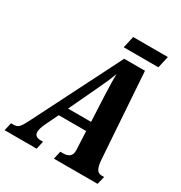

<svg xmlns="http://www.w3.org/2000/svg" viewBox="-231 -989 1061 1127"><g transform="rotate(30 299.5 -425.5)"><path d="M607 -54 594 0H298L310 -54H329Q387 -54 387 -105L386 -127L381 -235H195L152 -146Q135 -109 135 -88Q135 -54 179 -54H193L181 0H-36L-24 -54H-5Q17 -54 30.5 -68.5Q44 -83 68 -132L362 -714H503L542 -141Q544 -100 554.5 -77Q565 -54 589 -54ZM379 -296 371 -465 370 -492Q367 -565 368 -614Q356 -581 341.5 -548.5Q327 -516 307 -474L223 -296ZM344 -851H579L561 -771H326Z"/></g></svg>

Font: Noto Serif CondExtraBold
Style: Italic
Weight: 800
Width: 3
Italic angle: -12°
Designer: Monotype Design Team
Foundry: Monotype Imaging Inc.
Version: Version 1.001